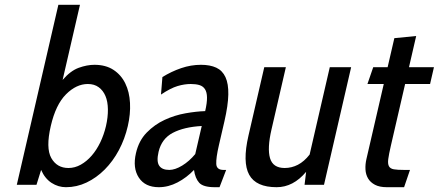

<svg xmlns="http://www.w3.org/2000/svg" viewBox="-20 -770 1828 800"><path d="M254.7 10C284.7 10 313.4 3.5 340.7 -9.5C368 -22.5 393.2 -40.5 416.2 -63.5C439.1 -86.5 458.9 -113.5 475.4 -144.5C491.9 -175.5 504.3 -209 512.6 -245C520.3 -278.3 523.3 -310.3 521.7 -341C520.1 -371.7 513.6 -398.8 502 -422.5C490.5 -446.2 474 -465 452.6 -479C431.2 -493 404.8 -500 373.4 -500C352.8 -500 331 -495.8 308 -487.5C285.1 -479.2 262.7 -462.3 240.9 -437L313.2 -750H223.2L50 0H132L151.3 -62C161.8 -38 176.3 -20 194.8 -8C213.4 4 233.4 10 254.7 10ZM346 -420C364 -420 379.1 -415.5 391.3 -406.5C403.6 -397.5 413 -385.3 419.4 -370C425.9 -354.7 429.3 -336.2 429.6 -314.5C429.9 -292.8 427.3 -269.7 421.6 -245C416 -221 408.1 -198.3 397.9 -177C387.6 -155.7 375.7 -137.2 362 -121.5C348.4 -105.8 333.4 -93.3 316.9 -84C300.4 -74.7 283.2 -70 265.2 -70C233.2 -70 209.4 -83.8 193.7 -111.5C178.1 -139.2 177.4 -183.7 191.6 -245C205.3 -304.3 226.4 -348.3 255 -377C283.7 -405.7 314 -420 346 -420Z M894.7 10 922.3 -62H911.3C892 -62 881.9 -70.3 881.1 -87C880.3 -103.7 883.9 -129.7 892.1 -165L915.2 -265C925.3 -309 930.7 -346 931.3 -376C931.9 -406 928 -430.2 919.5 -448.5C911.1 -466.8 898.3 -480 881.2 -488C864 -496 842.8 -500 817.4 -500C789.4 -500 761.9 -495.3 734.7 -486C707.5 -476.7 681.5 -464.3 656.7 -449L650.8 -376C677.6 -394 700.7 -405.8 720 -411.5C739.3 -417.2 757.6 -420 775 -420C789 -420 801 -418.5 810.9 -415.5C820.9 -412.5 828.6 -406.8 834 -398.5C839.4 -390.2 842.3 -378.7 842.5 -364C842.8 -349.3 840.3 -330.3 834.9 -307C810.7 -306.3 783.5 -303.3 753.3 -298C723.1 -292.7 693.9 -283.5 665.9 -270.5C637.9 -257.5 613 -239.8 591.2 -217.5C569.4 -195.2 554.5 -166.7 546.5 -132C536.9 -90.7 540.9 -56.7 558.4 -30C575.9 -3.3 603.7 10 641.7 10C668.4 10 694.4 3.3 719.8 -10C745.2 -23.3 768.1 -40.7 788.3 -62C791.6 -38.7 798.8 -20.8 810 -8.5C821.1 3.8 842.7 10 874.7 10ZM820.6 -245 793.5 -128C776.9 -108 758.7 -92 739 -80C719.2 -68 701.3 -62 685.3 -62C665.3 -62 651.3 -67.8 643.4 -79.5C635.4 -91.2 634.5 -110.3 640.6 -137C649.1 -173.7 668.9 -200.2 700 -216.5C731.1 -232.8 771.3 -242.3 820.6 -245Z M1249 0H1330L1443.1 -490H1354.1L1270.1 -126C1255 -106.7 1238.7 -92.5 1221.3 -83.5C1203.9 -74.5 1185.5 -70 1166.2 -70C1133.5 -70 1113.1 -83.7 1105.1 -111C1097.1 -138.3 1099.1 -178 1111.1 -230L1171.1 -490H1081.1L1015.3 -205C998.2 -131 999.2 -76.7 1018.2 -42C1037.2 -7.3 1075.4 10 1132.7 10C1178.7 10 1219.6 -11.3 1255.5 -54Z M1663.7 10 1688.3 -62H1664.3C1645.6 -62 1631.3 -62.8 1621.4 -64.5C1611.4 -66.2 1604.6 -70.3 1600.8 -77C1597 -83.7 1596 -93.7 1597.7 -107C1599.5 -120.3 1603 -138.7 1608.4 -162L1668 -420H1772L1788.1 -490H1684.1L1714.1 -620L1623.1 -611L1595.1 -490H1535.1L1511 -420H1579L1506.7 -107C1503.3 -92.3 1502 -78 1502.8 -64C1503.5 -50 1507.2 -37.5 1513.6 -26.5C1520.1 -15.5 1529.7 -6.7 1542.5 0C1555.3 6.7 1571.7 10 1591.7 10Z"/></svg>

Font: Cabin Condensed
Style: Regular
Weight: 400
Italic angle: -13°
Designer: Pablo Impallari
Foundry: Pablo Impallari. www.impallari.com Igino Marini. www.ikern.com
Version: Version 1.006